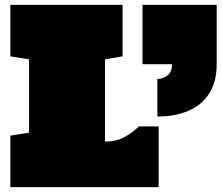

<svg xmlns="http://www.w3.org/2000/svg" viewBox="-20 -770 912 790"><path d="M566.4 -750H871.6V-506.3Q871.6 -433.1 840.8 -385.3Q810.1 -337.4 755.1 -314Q700.2 -290.5 627.4 -290.5V-444.8Q654.3 -446.3 671.1 -461.4Q688 -476.6 688 -505.9H566.4ZM22.5 0V-211.9L99.6 -224.1V-525.9L22.5 -538.1V-750H484.4V-538.1L412.1 -525.9V-187.5Q459.5 -187.5 493.7 -206.8Q527.8 -226.1 551.3 -250H632.8V0Z"/></svg>

Font: Holtwood One SC
Style: Regular
Weight: 400
Designer: Vernon Adams
Foundry: Vernon Adams
Version: Version 1.100; ttfautohint (v1.8.4.7-5d5b)